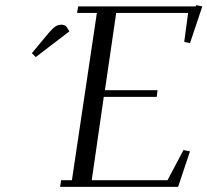

<svg xmlns="http://www.w3.org/2000/svg" viewBox="-20 -727 807 747"><path d="M104 -520 168 -597.2Q183.6 -615.7 194.6 -623.3Q205.6 -630.9 219.2 -630.9Q224.6 -630.9 229.2 -629.2Q233.9 -627.4 235.8 -626L237.8 -624L250 -605L119.1 -504.9ZM213.9 0 217.8 -25.9H259.8L356.9 -676.8H279.8L284.2 -702.1H741.2L743.2 -707L767.1 -702.1L719.2 -559.1L696.8 -564L711.9 -676.8H432.1L388.2 -376H592.8L589.8 -350.1H383.8L336.9 -25.9H631.8L693.8 -143.1L719.2 -138.2L672.9 0Z"/></svg>

Font: Dehuti
Style: Italic
Weight: 400
Version: Version 1.2